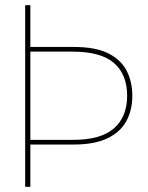

<svg xmlns="http://www.w3.org/2000/svg" viewBox="-20 -720 569 740"><path d="M77 0V-700H97V-539H265Q348 -539 397 -514.5Q446 -490 468 -447.5Q490 -405 490 -351Q490 -295 466.5 -252.5Q443 -210 393 -186.5Q343 -163 265 -163H97V0ZM97 -181H262Q369 -181 419.5 -225.5Q470 -270 470 -351Q470 -433 419.5 -477Q369 -521 259 -521H97Z"/></svg>

Font: DM Sans 11pt Thin
Style: Regular
Weight: 250
Version: Version 4.004;gftools[0.9.30]